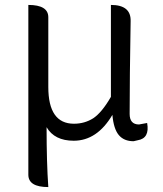

<svg xmlns="http://www.w3.org/2000/svg" viewBox="-20 -560 661 779"><path d="M430 -540Q512 -540 510 -474Q506 -240 506 -98Q506 -55 544 -55L577 -61Q588 1 539 9L522 13Q483 13 462 -12Q441 -37 436 -94Q374 11 279 11Q201 11 169 -44Q169 99 176 199Q95 199 95 149V-540Q176 -540 176 -490V-207Q176 -58 280 -58Q323 -58 358 -80Q393 -103 430 -167V-540Z"/></svg>

Font: Swei Half Moon CJK TC
Style: DemiLight
Weight: 350
Version: Version 2.125